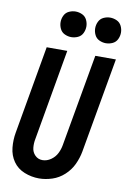

<svg xmlns="http://www.w3.org/2000/svg" viewBox="-104 -1025 724 1093"><g transform="rotate(10 258.5 -478.0)"><path d="M242 -816Q223 -816 204.5 -824.5Q186 -833 177 -851.5Q168 -870 168 -890Q168 -910 177 -928.5Q186 -947 204.5 -955.5Q223 -964 242 -964Q262 -964 280.5 -955.5Q299 -947 308 -928.5Q317 -910 317 -890Q317 -870 308 -851.5Q299 -833 280.5 -824.5Q262 -816 242 -816ZM442 -816Q423 -816 404.5 -824.5Q386 -833 377 -851.5Q368 -870 368 -890Q368 -910 377 -928.5Q386 -947 404.5 -955.5Q423 -964 442 -964Q462 -964 480.5 -955.5Q499 -947 508 -928.5Q517 -910 517 -890Q517 -870 508 -851.5Q499 -833 480.5 -824.5Q462 -816 442 -816ZM201 8Q157 8 116 -8.5Q75 -25 51 -59.5Q27 -94 22.5 -138.5Q18 -183 26 -227L115 -735H234L142 -209Q137 -184 139.5 -158.5Q142 -133 159.5 -115.5Q177 -98 202 -98Q228 -98 251 -114Q274 -130 286 -154Q298 -178 302 -203L396 -735H515L418 -185Q411 -147 394 -110.5Q377 -74 346 -45.5Q315 -17 276.5 -4.5Q238 8 201 8Z"/></g></svg>

Font: Iosevka SS08
Style: Bold Italic
Weight: 700
Italic angle: -10°
Monospace: yes
Designer: Belleve Invis
Foundry: Belleve Invis
Version: 2.1.0; ttfautohint (v1.8.2)